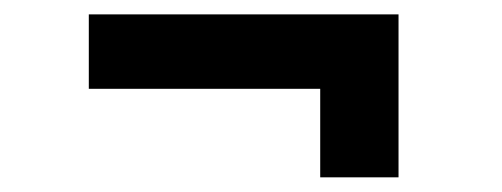

<svg xmlns="http://www.w3.org/2000/svg" viewBox="-20 -396 698 267"><path d="M425.3 -149.4V-272.5H103.5V-376H534.2V-149.4Z"/></svg>

Font: Inter 24pt SemiBold
Style: Regular
Weight: 600
Designer: Rasmus Andersson
Foundry: rsms
Version: Version 4.001;git-66647c0bb